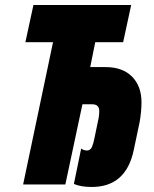

<svg xmlns="http://www.w3.org/2000/svg" viewBox="-20 -734 613 764"><path d="M345 10Q481 10 512 -136L536 -250Q543 -292 543 -327Q543 -391 505.5 -429Q468 -467 400 -467H339L359 -566H470L502 -714H113L81 -566H191L72 0H240L308 -319H347Q375 -319 375 -292Q375 -281 373 -267L356 -185Q352 -164 346 -149.5Q340 -135 325 -135Q323 -135 316 -136.5Q309 -138 303 -143L274 -2Q302 10 345 10Z"/></svg>

Font: Noto Sans Display Condensed Black
Style: Italic
Weight: 900
Width: 3
Italic angle: -192°
Designer: Monotype Design Team
Foundry: Monotype Imaging Inc.
Version: Version 1.900